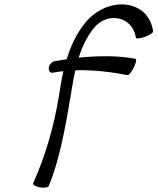

<svg xmlns="http://www.w3.org/2000/svg" viewBox="-20 -836 713 869"><path d="M219 -507C235 -510 251 -512 267 -514C258 -475 252 -436 246 -397C224 -267 188 -135 130 -7C127 0 140 8 160 12C179 15 197 13 200 7C249 -108 277 -266 300 -403C306 -440 312 -479 321 -518C402 -520 480 -511 557 -496C563 -495 576 -511 586 -531C596 -552 599 -569 593 -570C512 -585 425 -584 336 -575C351 -622 372 -668 404 -708C462 -783 579 -766 595 -666C595 -660 613 -661 635 -669C657 -677 674 -688 673 -694C653 -841 466 -857 365 -732C324 -681 299 -625 282 -568C263 -565 245 -562 227 -559C215 -557 203 -544 201 -530C199 -515 207 -505 219 -507Z"/></svg>

Font: Nupuram Light Oblique
Style: Regular
Weight: 300
Designer: Santhosh Thottingal (santhosh.thottingal@gmail.com)
Foundry: SMC
Version: Version 1.000